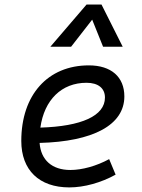

<svg xmlns="http://www.w3.org/2000/svg" viewBox="-20 -815 626 845"><path d="M289.6 -66.9C209 -66.9 159.7 -110.8 154.3 -186C389.2 -191.9 527.3 -264.6 527.3 -390.6C527.3 -476.6 469.2 -527.3 371.1 -527.3C190.4 -527.3 73.7 -397.5 73.7 -194.8C73.7 -66.4 152.3 9.8 285.2 9.8C350.6 9.8 425.8 -11.2 488.8 -46.4L460.4 -114.7C404.8 -84.5 341.8 -66.9 289.6 -66.9ZM157.7 -253.4C174.8 -375.5 251 -450.7 360.8 -450.7C412.6 -450.7 441.9 -426.3 441.9 -385.7C441.9 -305.2 338.9 -258.8 157.7 -253.4ZM426.8 -794.9H360.8L201.7 -609.4H293L385.7 -728.5L433.6 -609.4H520Z"/></svg>

Font: Cascadia Code PL SemiLight
Style: Italic
Weight: 350
Italic angle: -10°
Monospace: yes
Designer: Aaron Bell
Foundry: Saja Typeworks
Version: Version 2404.023